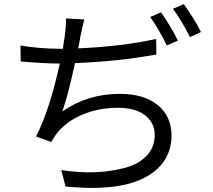

<svg xmlns="http://www.w3.org/2000/svg" viewBox="-20 -866 1040 937"><path d="M372 -687Q372 -678 361 -630Q574 -639 742 -676L743 -600Q555 -566 346 -558Q311 -396 284 -322Q407 -408 565 -408Q682 -408 749.5 -353.5Q817 -299 817 -203.5Q817 -108 750 -44Q623 77 300 44L279 -36Q449 -9 594 -48Q658 -66 696.5 -107Q735 -148 735 -207Q735 -266 688.5 -303Q642 -340 554 -340Q466 -340 388 -309Q310 -278 261 -220Q245 -200 230 -173L156 -200Q222 -329 272 -556H271Q197 -556 81 -566L80 -644Q174 -628 270 -628H287Q288 -637 290 -652Q303 -727 302 -776L391 -771Q390 -767 372 -687ZM766 -806Q815 -735 848 -668L794 -644Q753 -728 713 -783ZM877 -846Q930 -771 961 -710L907 -685Q865 -768 824 -823Z"/></svg>

Font: Swei Fan Sans CJK TC
Style: Regular
Weight: 400
Version: Version 2.130